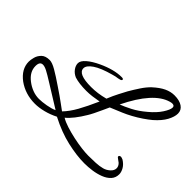

<svg xmlns="http://www.w3.org/2000/svg" viewBox="-133 -799 1098 1098"><g transform="rotate(45 416.5 -250.0)"><path d="M641 70Q579 70 502 52.5Q425 35 342 -8Q307 10 269.5 19.5Q232 29 200 29Q123 29 64 -13Q5 -57 5 -117Q5 -131 10.5 -152.5Q16 -174 33 -191Q50 -208 84 -208Q104 -208 138.5 -188Q173 -168 221 -135Q272 -101 303.5 -77.5Q335 -54 341 -50Q371 -81 397 -127.5Q423 -174 453 -242Q425 -237 402.5 -234Q380 -231 356 -231Q298 -231 260 -243Q237 -253 223.5 -271.5Q210 -290 210 -309Q210 -329 236 -351.5Q262 -374 305 -394Q382 -430 444 -430Q458 -430 458 -423Q458 -415 442 -412L433 -410Q426 -409 417 -407.5Q408 -406 396 -402Q323 -382 288 -358Q253 -334 253 -311Q253 -266 360 -266Q386 -266 412.5 -269.5Q439 -273 469 -281Q485 -320 500 -348.5Q515 -377 525 -396Q543 -427 563.5 -458Q584 -489 606 -510Q641 -542 671 -556Q701 -570 731 -570Q772 -570 795.5 -554Q819 -538 819 -510Q819 -484 801 -450.5Q783 -417 743 -382Q724 -366 697.5 -348Q671 -330 642.5 -314.5Q614 -299 590 -289L518 -259Q511 -244 500 -219.5Q489 -195 478 -173Q467 -151 460 -140Q440 -106 418 -78Q396 -50 377 -35Q398 -22 431 -11.5Q464 -1 501 7Q538 15 571 19Q604 23 626 23Q656 23 685.5 21.5Q715 20 737 14Q757 9 774.5 -6.5Q792 -22 792 -41Q792 -57 778 -71Q769 -78 759.5 -84.5Q750 -91 750 -94Q750 -105 764 -105Q767 -105 770.5 -103.5Q774 -102 780 -100Q804 -85 815.5 -65Q827 -45 827 -27Q827 1 809.5 20Q792 39 763.5 50Q735 61 703 65.5Q671 70 641 70ZM546 -311Q573 -321 611 -340.5Q649 -360 689 -394Q729 -427 751 -461Q773 -495 773 -513Q773 -528 755 -528Q749 -528 738 -525Q636 -496 546 -311ZM197 -7Q221 -7 255 -13Q289 -19 310 -29L173 -114Q130 -141 109.5 -151.5Q89 -162 75 -162Q50 -162 50 -126Q50 -79 96 -44Q118 -27 144 -17Q170 -7 197 -7Z"/></g></svg>

Font: Corinthia
Style: Bold
Weight: 700
Designer: Robert E. Leuschke
Foundry: Robert E. Leuschke
Version: Version 1.013; ttfautohint (v1.8.3)